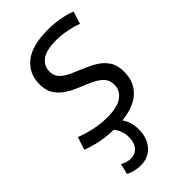

<svg xmlns="http://www.w3.org/2000/svg" viewBox="-245 -617 909 909"><g transform="rotate(-45 209.5 -163.0)"><path d="M-10 -22 11 -86Q42 -73 86.5 -63Q131 -53 175 -53Q245 -53 277 -77Q309 -101 309 -139Q309 -169 291 -188Q273 -207 244.5 -220.5Q216 -234 184 -246.5Q152 -259 123.5 -277Q95 -295 77 -322Q59 -349 59 -392Q59 -461 110.5 -503.5Q162 -546 270 -546Q311 -546 350 -539Q389 -532 417 -520L397 -458Q368 -469 332.5 -476Q297 -483 262 -483Q194 -483 164.5 -459.5Q135 -436 135 -400Q135 -371 153 -353Q171 -335 199.5 -322Q228 -309 260 -296Q292 -283 320.5 -265.5Q349 -248 367 -220.5Q385 -193 385 -151Q385 -72 329 -31Q273 10 169 10Q114 10 69.5 1Q25 -8 -10 -22ZM52 202 65 149Q92 164 117 164Q146 164 164 143.5Q182 123 182 84Q182 36 145 -2L207 -3Q241 33 241 93Q241 148 210.5 184Q180 220 128 220Q86 220 52 202Z"/></g></svg>

Font: Georama
Style: Italic
Weight: 400
Italic angle: -9°
Designer: Jean-Baptiste Levee
Foundry: Production Type
Version: Version 1.000